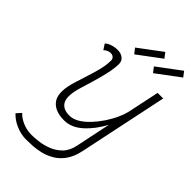

<svg xmlns="http://www.w3.org/2000/svg" viewBox="-301 -1124 1240 1240"><g transform="rotate(45 318.5 -504.0)"><path d="M459 -191 509 -431Q466 -351 408 -299Q350 -247 285 -247Q193 -247 158 -301.5Q123 -356 163 -478Q187 -552 201 -599Q215 -646 220.5 -677Q226 -708 226 -735Q226 -750 216 -759Q206 -768 189 -768Q178 -768 165.5 -762.5Q153 -757 143 -747L119 -784Q133 -798 157.5 -806Q182 -814 207 -814Q239 -814 258.5 -798Q278 -782 278 -756Q278 -728 272 -693Q266 -658 252 -606Q238 -554 213 -474Q183 -376 204 -334.5Q225 -293 286 -293Q319 -293 352 -312.5Q385 -332 416 -365Q447 -398 473 -437Q499 -476 517 -516.5Q535 -557 542 -591L586 -800H637L509 -191ZM200 14Q151 14 105 -6Q59 -26 30 -58L59 -90Q83 -64 121.5 -48Q160 -32 201 -32Q226 -32 264.5 -36.5Q303 -41 343.5 -56.5Q384 -72 416 -104Q448 -136 459 -191H509Q496 -130 468.5 -91Q441 -52 405 -30.5Q369 -9 331 0.5Q293 10 258.5 12Q224 14 200 14ZM475 -869 448 -904 606 -1022 633 -987ZM303 -869 276 -904 434 -1022 461 -987Z"/></g></svg>

Font: Victor Mono Thin
Style: Italic
Weight: 100
Italic angle: -12°
Monospace: yes
Designer: Rune Bjørnerås
Version: Version 1.561;gftools[0.9.30]